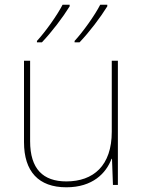

<svg xmlns="http://www.w3.org/2000/svg" viewBox="-20 -786 613 816"><path d="M436 -759V-766H406C383 -721 333 -651 297 -612V-606H318C360 -650 407 -712 436 -759ZM276 -759V-766H246C223 -721 173 -651 137 -612V-606H158C200 -650 247 -712 276 -759ZM481 -528H455V-226C455 -82 377 -15 262 -15C163 -15 108 -68 108 -186V-528H82V-182C82 -57 144 10 262 10C374 10 431 -50 454 -111H456L460 0H481Z"/></svg>

Font: Noto Sans Lao UI Thin
Style: Regular
Weight: 100
Designer: Monotype Design Team
Foundry: Monotype Imaging Inc.
Version: Version 2.000